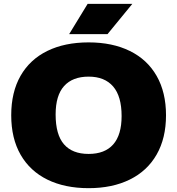

<svg xmlns="http://www.w3.org/2000/svg" viewBox="-20 -971 924 1001"><path d="M38.5 -370Q38.5 -490.5 87.2 -575.8Q136 -661 226.8 -705.5Q317.5 -750 442 -750Q566 -750 657 -705.2Q748 -660.5 796.8 -575Q845.5 -489.5 845.5 -370Q845.5 -250.5 796.5 -165Q747.5 -79.5 656.5 -34.8Q565.5 10 442 10Q318 10 227.2 -34.5Q136.5 -79 87.5 -164.2Q38.5 -249.5 38.5 -370ZM614 -366Q614 -469 569.8 -520.2Q525.5 -571.5 442 -571.5Q358.5 -571.5 314.2 -522.5Q270 -473.5 270 -374Q270 -269 313.5 -218.8Q357 -168.5 442 -168.5Q526.5 -168.5 570.2 -218Q614 -267.5 614 -366ZM340.5 -793 437 -951H670L540.5 -793Z"/></svg>

Font: Encode Sans Semi Expanded Black
Style: Regular
Weight: 900
Width: 6
Designer: Multiple Designers
Foundry: Impallari Type
Version: Version 2.000